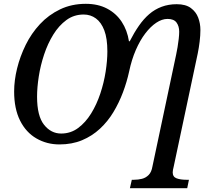

<svg xmlns="http://www.w3.org/2000/svg" viewBox="-20 -745 1136 1005"><path d="M660 240 670 196H681Q703 196 723 191Q743 186 758 171Q773 156 778 126L902 -459Q906 -477 909.5 -498.5Q913 -520 915.5 -541.5Q918 -563 918 -579Q918 -608 904 -627Q890 -646 857 -646Q828 -646 798 -626Q768 -606 740.5 -570Q713 -534 691 -483.5Q669 -433 656 -371Q644 -316 623.5 -261.5Q603 -207 573.5 -158Q544 -109 503 -71Q462 -33 409.5 -11Q357 11 291 11Q225 11 170.5 -20.5Q116 -52 85 -114Q54 -176 54 -266Q54 -324 69.5 -387Q85 -450 114.5 -510Q144 -570 189 -618.5Q234 -667 294.5 -696Q355 -725 429 -725Q493 -725 540.5 -700Q588 -675 617 -631Q646 -587 655 -529H659Q682 -574 707 -610Q732 -646 761 -671Q790 -696 826 -709.5Q862 -723 905 -723Q952 -723 979 -703Q1006 -683 1017.5 -652.5Q1029 -622 1029 -588Q1029 -560 1025 -527Q1021 -494 1015 -465L889 128Q887 135 885.5 143.5Q884 152 884 157Q884 181 904.5 188.5Q925 196 956 196H969L960 240ZM300 -46Q350 -46 389 -75Q428 -104 457 -151Q486 -198 505 -255Q524 -312 533 -370Q542 -428 542 -476Q542 -544 526 -586Q510 -628 482 -648.5Q454 -669 418 -669Q367 -669 327.5 -640Q288 -611 259 -564Q230 -517 211 -460Q192 -403 183 -345Q174 -287 174 -239Q174 -138 210.5 -92Q247 -46 300 -46Z"/></svg>

Font: ET Text
Style: Italic
Weight: 470
Italic angle: -12°
Designer: Monotype Design Team
Foundry: Monotype Imaging Inc.
Version: Version 2.009